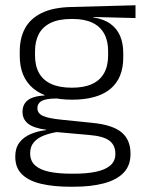

<svg xmlns="http://www.w3.org/2000/svg" viewBox="-20 -522 546 729"><path d="M253.5 -143.5Q157.5 -143.5 106.2 -186.2Q55 -229 55 -310V-327Q55 -377 74.8 -414Q94.5 -451 138 -472.5Q181.5 -494 252 -495.5L494.5 -502V-453.5L334.5 -457.5V-456Q375 -449.5 400 -431Q425 -412.5 436.5 -384.5Q448 -356.5 448 -320.5V-303.5Q448 -225 398.8 -184.2Q349.5 -143.5 253.5 -143.5ZM250.5 137.5H261Q309 137.5 344 130.2Q379 123 398.5 106.5Q418 90 418 62.5V61Q418 29.5 395.5 12.2Q373 -5 319 -9.5L184 -21.5L205 -22Q172.5 -17.5 147.8 -8Q123 1.5 108.8 18Q94.5 34.5 94.5 59.5V60.5Q94.5 89.5 114 106.5Q133.5 123.5 168.5 130.5Q203.5 137.5 250.5 137.5ZM247 187Q183.5 187 136.5 176Q89.5 165 63.8 140.2Q38 115.5 38 73.5V71.5Q38 40 53.8 19.2Q69.5 -1.5 96.5 -13Q123.5 -24.5 155.5 -28L155 -29.5Q108.5 -35.5 87 -52.2Q65.5 -69 65.5 -97V-97.5Q65.5 -116 74.2 -129.5Q83 -143 101.5 -150.5Q120 -158 149.5 -159.5V-168.5L230 -147L192 -148Q152.5 -147.5 137.2 -138.2Q122 -129 122 -111.5V-111Q122 -92 142.5 -82.2Q163 -72.5 213.5 -67.5L331 -55.5Q407 -48 441.2 -19.8Q475.5 8.5 475.5 61V63Q475.5 107 449 134.2Q422.5 161.5 374 174.2Q325.5 187 260 187ZM253 -189Q298.5 -189 329 -202.8Q359.5 -216.5 375 -244Q390.5 -271.5 390.5 -311V-328.5Q390.5 -367.5 375.2 -394.8Q360 -422 330.2 -436Q300.5 -450 255.5 -450H252Q202.5 -450 171.8 -434.8Q141 -419.5 127 -392Q113 -364.5 113 -328V-311.5Q113 -271.5 128.5 -244.2Q144 -217 175 -203Q206 -189 253 -189Z"/></svg>

Font: Anek Bangla Light
Style: Regular
Weight: 300
Designer: Sulekha Rajkumar (Bangla), Yesha Goshar (Latin)
Foundry: Ek Type
Version: Version 1.003